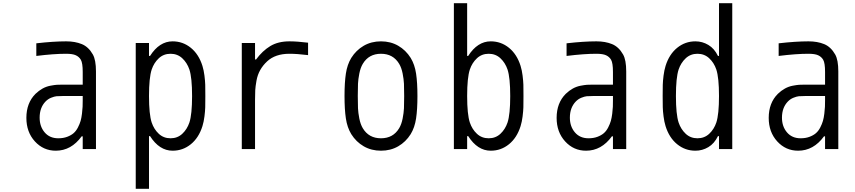

<svg xmlns="http://www.w3.org/2000/svg" viewBox="-20 -937 5373 1207"><path d="M500 -333.3H372.4Q348.3 -333.3 335 -332Q321.6 -330.7 301.4 -322.6Q281.2 -314.5 265.6 -298.2Q229.2 -259.8 229.2 -197.3Q229.2 -141.9 260.7 -104.8Q292.3 -67.7 346.4 -67.7Q377.6 -67.7 402 -76.8Q426.4 -85.9 442.4 -99.6Q458.3 -113.3 469.7 -135.4Q481.1 -157.6 486.7 -176.8Q492.2 -196 495.4 -222.7Q498.7 -249.3 499.3 -266.3Q500 -283.2 500 -306.6ZM395.8 -677.1Q451.8 -677.1 494.1 -659.8Q536.5 -642.6 563.8 -594.4Q583.3 -559.9 583.3 -487.6V0H500V-80.1H493.5Q427.7 10.4 330.7 10.4Q252.6 10.4 199.2 -48.2Q145.8 -106.8 145.8 -196Q145.8 -289.7 203.1 -347Q224 -367.2 247.4 -380.2Q270.8 -393.2 296.5 -398.1Q322.3 -403 336.9 -404Q351.6 -404.9 373.7 -404.9H500V-484.4Q500 -541 488.3 -561.2Q477.2 -580.1 456.7 -589.5Q436.2 -599 395.8 -599Q317.7 -599 208.3 -585.3V-664.7Q315.8 -677.1 395.8 -677.1Z M1065.1 10.4Q981.8 10.4 923.2 -81.4H916.7V250H833.3V-666.7H916.7V-585.3H923.2Q981.8 -677.1 1065.1 -677.1Q1129.6 -677.1 1179.7 -636.4Q1229.8 -595.7 1252.6 -522.8Q1261.1 -495.4 1265.3 -461.6Q1269.5 -427.7 1270.2 -404Q1270.8 -380.2 1270.8 -333.3Q1270.8 -286.5 1270.2 -262.7Q1269.5 -238.9 1265.3 -205.1Q1261.1 -171.2 1252.6 -143.9Q1229.8 -71 1179.7 -30.3Q1129.6 10.4 1065.1 10.4ZM1170.6 -166.7Q1187.5 -218.1 1187.5 -333.3Q1187.5 -448.6 1170.6 -500Q1156.2 -542.3 1126 -570.6Q1095.7 -599 1052.1 -599Q1008.5 -599 978.2 -570.6Q947.9 -542.3 933.6 -500Q916.7 -448.6 916.7 -333.3Q916.7 -218.1 933.6 -166.7Q947.9 -124.3 978.2 -96Q1008.5 -67.7 1052.1 -67.7Q1095.7 -67.7 1126 -96Q1156.2 -124.3 1170.6 -166.7Z M1799.5 -599Q1710.9 -599 1659.5 -551.4Q1632.8 -526.7 1615.9 -496.7Q1599 -466.8 1592.4 -430Q1585.9 -393.2 1584.6 -370.4Q1583.3 -347.7 1583.3 -309.2V0H1500V-666.7H1583.3V-563.2H1589.8Q1630.2 -617.8 1679.4 -647.5Q1728.5 -677.1 1799.5 -677.1Q1847.7 -677.1 1916.7 -668.6V-590.5Q1847.7 -599 1799.5 -599Z M2561.8 -572.9Q2587.2 -531.2 2595.7 -474.3Q2604.2 -417.3 2604.2 -333.3Q2604.2 -249.3 2595.7 -192.4Q2587.2 -135.4 2561.8 -93.8Q2531.2 -44.9 2483.4 -17.3Q2435.5 10.4 2375 10.4Q2314.5 10.4 2266.6 -17.3Q2218.8 -44.9 2188.2 -93.8Q2162.8 -135.4 2154.3 -192.4Q2145.8 -249.3 2145.8 -333.3Q2145.8 -417.3 2154.3 -474.3Q2162.8 -531.2 2188.2 -572.9Q2218.8 -621.7 2266.6 -649.4Q2314.5 -677.1 2375 -677.1Q2435.5 -677.1 2483.4 -649.4Q2531.2 -621.7 2561.8 -572.9ZM2260.4 -535.2Q2246.1 -511.1 2238.9 -474.9Q2231.8 -438.8 2230.5 -410.2Q2229.2 -381.5 2229.2 -333.3Q2229.2 -285.2 2230.5 -256.5Q2231.8 -227.9 2238.9 -191.7Q2246.1 -155.6 2260.4 -131.5Q2298.2 -67.7 2375 -67.7Q2451.8 -67.7 2489.6 -131.5Q2503.9 -155.6 2511.1 -191.7Q2518.2 -227.9 2519.5 -256.5Q2520.8 -285.2 2520.8 -333.3Q2520.8 -381.5 2519.5 -410.2Q2518.2 -438.8 2511.1 -474.9Q2503.9 -511.1 2489.6 -535.2Q2451.8 -599 2375 -599Q2298.2 -599 2260.4 -535.2Z M3065.1 -677.1Q3129.6 -677.1 3179.7 -636.4Q3229.8 -595.7 3252.6 -522.8Q3261.1 -495.4 3265.3 -461.6Q3269.5 -427.7 3270.2 -404Q3270.8 -380.2 3270.8 -333.3Q3270.8 -286.5 3270.2 -262.7Q3269.5 -238.9 3265.3 -205.1Q3261.1 -171.2 3252.6 -143.9Q3229.8 -71 3179.7 -30.3Q3129.6 10.4 3065.1 10.4Q2981.8 10.4 2923.2 -81.4H2916.7V0H2833.3V-916.7H2916.7V-585.3H2923.2Q2981.8 -677.1 3065.1 -677.1ZM2933.6 -500Q2916.7 -448.6 2916.7 -333.3Q2916.7 -218.1 2933.6 -166.7Q2947.9 -124.3 2978.2 -96Q3008.5 -67.7 3052.1 -67.7Q3095.7 -67.7 3126 -96Q3156.2 -124.3 3170.6 -166.7Q3187.5 -218.1 3187.5 -333.3Q3187.5 -448.6 3170.6 -500Q3156.2 -542.3 3126 -570.6Q3095.7 -599 3052.1 -599Q3008.5 -599 2978.2 -570.6Q2947.9 -542.3 2933.6 -500Z M3833.3 -333.3H3705.7Q3681.6 -333.3 3668.3 -332Q3654.9 -330.7 3634.8 -322.6Q3614.6 -314.5 3599 -298.2Q3562.5 -259.8 3562.5 -197.3Q3562.5 -141.9 3594.1 -104.8Q3625.7 -67.7 3679.7 -67.7Q3710.9 -67.7 3735.4 -76.8Q3759.8 -85.9 3775.7 -99.6Q3791.7 -113.3 3803.1 -135.4Q3814.5 -157.6 3820 -176.8Q3825.5 -196 3828.8 -222.7Q3832 -249.3 3832.7 -266.3Q3833.3 -283.2 3833.3 -306.6ZM3729.2 -677.1Q3785.2 -677.1 3827.5 -659.8Q3869.8 -642.6 3897.1 -594.4Q3916.7 -559.9 3916.7 -487.6V0H3833.3V-80.1H3826.8Q3761.1 10.4 3664.1 10.4Q3585.9 10.4 3532.6 -48.2Q3479.2 -106.8 3479.2 -196Q3479.2 -289.7 3536.5 -347Q3557.3 -367.2 3580.7 -380.2Q3604.2 -393.2 3629.9 -398.1Q3655.6 -403 3670.2 -404Q3684.9 -404.9 3707 -404.9H3833.3V-484.4Q3833.3 -541 3821.6 -561.2Q3810.5 -580.1 3790 -589.5Q3769.5 -599 3729.2 -599Q3651 -599 3541.7 -585.3V-664.7Q3649.1 -677.1 3729.2 -677.1Z M4351.6 -677.1Q4395.2 -677.1 4432.9 -654.6Q4470.7 -632.2 4493.5 -585.3H4500V-916.7H4583.3V0H4500V-81.4H4493.5Q4470.7 -34.5 4432.9 -12Q4395.2 10.4 4351.6 10.4Q4287.1 10.4 4237 -30.3Q4186.8 -71 4164.1 -143.9Q4155.6 -171.2 4151.4 -205.1Q4147.1 -238.9 4146.5 -262.7Q4145.8 -286.5 4145.8 -333.3Q4145.8 -380.2 4146.5 -404Q4147.1 -427.7 4151.4 -461.6Q4155.6 -495.4 4164.1 -522.8Q4186.8 -595.7 4237 -636.4Q4287.1 -677.1 4351.6 -677.1ZM4246.1 -500Q4229.2 -448.6 4229.2 -333.3Q4229.2 -218.1 4246.1 -166.7Q4260.4 -124.3 4290.7 -96Q4321 -67.7 4364.6 -67.7Q4408.2 -67.7 4438.5 -96Q4468.8 -124.3 4483.1 -166.7Q4500 -218.1 4500 -333.3Q4500 -448.6 4483.1 -500Q4468.8 -542.3 4438.5 -570.6Q4408.2 -599 4364.6 -599Q4321 -599 4290.7 -570.6Q4260.4 -542.3 4246.1 -500Z M5166.7 -333.3H5039.1Q5015 -333.3 5001.6 -332Q4988.3 -330.7 4968.1 -322.6Q4947.9 -314.5 4932.3 -298.2Q4895.8 -259.8 4895.8 -197.3Q4895.8 -141.9 4927.4 -104.8Q4959 -67.7 5013 -67.7Q5044.3 -67.7 5068.7 -76.8Q5093.1 -85.9 5109 -99.6Q5125 -113.3 5136.4 -135.4Q5147.8 -157.6 5153.3 -176.8Q5158.9 -196 5162.1 -222.7Q5165.4 -249.3 5166 -266.3Q5166.7 -283.2 5166.7 -306.6ZM5062.5 -677.1Q5118.5 -677.1 5160.8 -659.8Q5203.1 -642.6 5230.5 -594.4Q5250 -559.9 5250 -487.6V0H5166.7V-80.1H5160.2Q5094.4 10.4 4997.4 10.4Q4919.3 10.4 4865.9 -48.2Q4812.5 -106.8 4812.5 -196Q4812.5 -289.7 4869.8 -347Q4890.6 -367.2 4914.1 -380.2Q4937.5 -393.2 4963.2 -398.1Q4988.9 -403 5003.6 -404Q5018.2 -404.9 5040.4 -404.9H5166.7V-484.4Q5166.7 -541 5154.9 -561.2Q5143.9 -580.1 5123.4 -589.5Q5102.9 -599 5062.5 -599Q4984.4 -599 4875 -585.3V-664.7Q4982.4 -677.1 5062.5 -677.1Z"/></svg>

Font: Monoid
Style: Regular
Weight: 400
Width: 4
Monospace: yes
Designer: Andreas Larsen (@larsenwork)
Version: Version 0.61